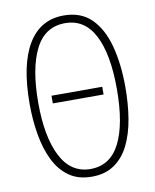

<svg xmlns="http://www.w3.org/2000/svg" viewBox="-83 -788 696 861"><g transform="rotate(-10 265.0 -357.0)"><path d="M266 10Q204 10 162 -20Q120 -50 95 -101.5Q70 -153 58.5 -219.5Q47 -286 47 -359Q47 -537 103 -630.5Q159 -724 266 -724Q344 -724 391.5 -677Q439 -630 461 -547.5Q483 -465 483 -359Q483 -284 472 -217Q461 -150 436 -99Q411 -48 369 -19Q327 10 266 10ZM266 -25Q356 -25 400 -111.5Q444 -198 444 -358Q444 -517 399.5 -603Q355 -689 266 -689Q174 -689 130 -601.5Q86 -514 86 -358Q86 -202 131.5 -113.5Q177 -25 266 -25ZM150 -344V-379H381V-344Z"/></g></svg>

Font: Noto Sans Mono Condensed ExtraLight
Style: Regular
Weight: 200
Width: 3
Designer: Monotype Design Team
Foundry: Monotype Imaging Inc.
Version: Version 2.014; ttfautohint (v1.8.4.7-5d5b)